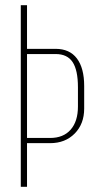

<svg xmlns="http://www.w3.org/2000/svg" viewBox="-20 -719 354 739"><path d="M84 -699V-531H194Q248 -531 276 -494Q304 -457 304 -388V-301Q304 -242 267.5 -205Q231 -168 173 -168H84V0H60V-699ZM280 -383Q280 -449 259.5 -480Q239 -511 194 -511H84V-188H173Q224 -188 252 -220Q280 -252 280 -309Z"/></svg>

Font: Moniqa Thin Paragraph
Style: Regular
Weight: 100
Designer: Rajesh Rajput
Foundry: Rajesh Rajput
Version: Version 1.000